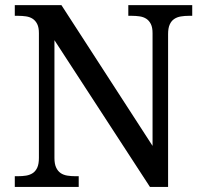

<svg xmlns="http://www.w3.org/2000/svg" viewBox="-20 -734 803 754"><path d="M568.8 0 193.8 -576.2V-113.8Q193.8 -90.3 200.4 -76.2Q207 -62 218 -54.4Q229 -46.9 244.1 -44.4Q259.3 -42 275.9 -42H289.1V0H38.1V-42H50.8Q67.9 -42 82.8 -44.4Q97.7 -46.9 108.9 -54.4Q120.1 -62 126.5 -76.2Q132.8 -90.3 132.8 -113.8V-604Q132.8 -626 126.2 -639.4Q119.6 -652.8 108.4 -660.2Q97.2 -667.5 82.3 -669.7Q67.4 -671.9 50.8 -671.9H38.1V-713.9H221.2L579.1 -161.1V-604Q579.1 -626 572.5 -639.4Q565.9 -652.8 554.7 -660.2Q543.5 -667.5 528.6 -669.7Q513.7 -671.9 497.1 -671.9H483.9V-713.9H734.9V-671.9H722.2Q705.1 -671.9 690.2 -669.4Q675.3 -667 664.1 -659.4Q652.8 -651.9 646.5 -637.7Q640.1 -623.5 640.1 -600.1V0Z"/></svg>

Font: Sahl Naskh
Style: Regular
Weight: 400
Designer: Pascal Zoghbi
Version: Version 1.001